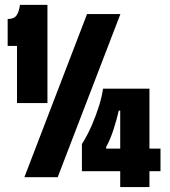

<svg xmlns="http://www.w3.org/2000/svg" viewBox="-20 -717 686 777"><path d="M48.8 -300V-531H11V-640Q36.7 -640 47 -654.9Q57.3 -669.8 60.7 -697.3H172V-300ZM78.7 0 332.2 -660H467.2L213.5 0ZM311.5 -24.2V-134Q333.2 -168.3 350.8 -208.4Q368.3 -248.5 380.6 -287.8Q392.8 -327.2 396.8 -358.3H584.8V40H466.5V-269.5H460.7Q452 -231.5 439.2 -192.2Q426.5 -153 409.5 -122V-115.5H629.5V-24.2Z"/></svg>

Font: Bricolage Grotesque 96pt ExtraBold Condensed
Style: Regular
Weight: 800
Width: 3
Version: Version 1.001;gftools[0.9.33.dev8+g029e19f]